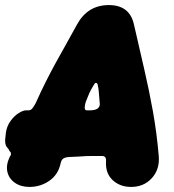

<svg xmlns="http://www.w3.org/2000/svg" viewBox="-46 -712 688 757"><path d="M70 25Q36 25 12.5 8.5Q-11 -8 -17 -35Q-23 -62 -7 -95Q-7 -95 -5 -98Q-3 -101 -3 -101Q-3 -104 -3 -105Q-3 -106 -3 -108Q-3 -110 -4.5 -112Q-6 -114 -8 -116Q-12 -125 -17.5 -130.5Q-23 -136 -25 -147.5Q-27 -159 -23 -186V-188Q-19 -215 -4.5 -235Q10 -255 27.5 -266Q45 -277 57 -277H67Q75 -277 81 -284Q87 -291 94 -304Q117 -355 136 -392.5Q155 -430 173 -463Q191 -496 211.5 -532Q232 -568 258 -616Q300 -692 383 -692Q465 -692 482 -616Q503 -524 522.5 -440Q542 -356 557 -272.5Q572 -189 580 -96Q584 -44 552.5 -9.5Q521 25 471 25Q427 25 398 -2Q369 -29 372 -77Q372 -77 372 -77.5Q372 -78 372 -84Q370 -97 357 -97Q330 -97 316 -97Q302 -97 292.5 -96.5Q283 -96 269 -95Q255 -94 227 -93Q218 -93 208.5 -89.5Q199 -86 195 -75Q194 -71 194 -71.5Q194 -72 192 -64Q182 -22 147.5 1.5Q113 25 70 25ZM296 -277Q305 -277 311.5 -277Q318 -277 327 -279Q340 -282 344.5 -290.5Q349 -299 347 -307Q345 -327 344 -344.5Q343 -362 339 -379Q338 -383 334 -385Q330 -387 325 -379Q312 -358 306 -344.5Q300 -331 292 -310Q288 -297 288 -287Q288 -277 296 -277Z"/></svg>

Font: Winky Sans Black
Style: Italic
Weight: 900
Italic angle: -8.97852°
Designer: Simon Atzbach
Foundry: typofactur
Version: Version 1.205